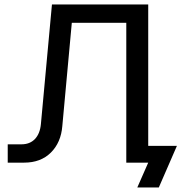

<svg xmlns="http://www.w3.org/2000/svg" viewBox="-20 -720 804 850"><path d="M161.1 -170.9 210 -700.2H636.2V-74.2H763.2L683.1 109.9H587.9L636.2 0H539.1V-619.1H297.9L255.9 -162.1Q250 -88.9 205.1 -44.4Q160.2 0 86.9 0H14.2V-81.1H75.2Q112.3 -81.1 134.8 -104.7Q157.2 -128.4 161.1 -170.9Z"/></svg>

Font: LT Superior Med
Style: Regular
Weight: 500
Designer: Daniel Lyons
Foundry: LyonsType
Version: Version 1.000